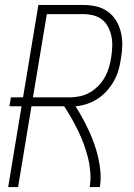

<svg xmlns="http://www.w3.org/2000/svg" viewBox="-20 -755 540 775"><path d="M13 0 67 -326H18L24 -362H73L135 -735H316Q343 -735 369 -729Q395 -723 415.5 -708Q436 -693 449 -671.5Q462 -650 468 -624.5Q474 -599 473.5 -572Q473 -545 468 -518Q465 -495 458.5 -472.5Q452 -450 440 -428.5Q428 -407 411.5 -388.5Q395 -370 374.5 -356.5Q354 -343 331 -335.5Q308 -328 285 -326Q300 -302 313.5 -277.5Q327 -253 339 -227Q351 -201 360.5 -174Q370 -147 376.5 -118.5Q383 -90 385.5 -60Q388 -30 383 0H342Q347 -30 344.5 -60.5Q342 -91 335 -119Q328 -147 318 -174Q308 -201 295.5 -226.5Q283 -252 269 -277Q255 -302 239 -326H107L53 0ZM113 -362H262Q282 -362 303 -366.5Q324 -371 343 -382Q362 -393 377.5 -409Q393 -425 403.5 -444Q414 -463 420 -483.5Q426 -504 429 -524Q432 -545 433 -566Q434 -587 430 -607Q426 -627 417 -645Q408 -663 392.5 -675.5Q377 -688 357 -693Q337 -698 316 -698H169Z"/></svg>

Font: Iosevka Curly XLtObl
Style: Regular
Weight: 200
Italic angle: -9°
Monospace: yes
Designer: Belleve Invis
Foundry: Belleve Invis
Version: Version 11.1.0; ttfautohint (v1.8.3)